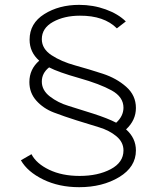

<svg xmlns="http://www.w3.org/2000/svg" viewBox="-20 -780 650 798"><path d="M503.9 -242.2Q544.9 -206.1 544.9 -154.8Q544.9 -85.9 475.3 -43.9Q405.8 -2 309.1 -2Q225.1 -2 159.7 -33.9Q94.2 -65.9 66.9 -113.8L110.8 -139.2Q130.9 -100.1 184.3 -74.5Q237.8 -48.8 311 -48.8Q387.2 -48.8 440.2 -76.9Q493.2 -105 493.2 -154.8Q493.2 -189 464.1 -213.4Q435.1 -237.8 391.6 -251Q348.1 -264.2 297.6 -280Q247.1 -295.9 203.6 -312.5Q160.2 -329.1 131.1 -361.6Q102.1 -394 102.1 -439Q102.1 -492.2 143.1 -527.8Q103 -563 103 -615.2Q103 -683.1 164.1 -721.4Q225.1 -759.8 309.1 -759.8Q367.2 -759.8 419.2 -741Q471.2 -722.2 502.9 -690.9L465.8 -662.1Q412.6 -715.3 312 -714.8Q247.1 -714.8 200.4 -689Q153.8 -663.1 153.8 -617.2Q153.8 -577.1 194.3 -550.5Q234.9 -523.9 292.5 -508.1Q350.1 -492.2 407 -473.6Q463.9 -455.1 504.4 -419.4Q544.9 -383.8 544.9 -331.1Q544.9 -280.3 503.9 -242.2ZM153.8 -440.9Q153.8 -404.8 187.5 -378.9Q221.2 -353 264.2 -340.1Q307.1 -327.1 367.7 -307.6Q428.2 -288.1 462.9 -270Q492.7 -296.9 493.2 -332Q493.2 -377 444.1 -404.1Q395 -431.2 308.6 -455.6Q222.2 -480 184.1 -500Q153.8 -476.1 153.8 -440.9Z"/></svg>

Font: Oakes Grotesk
Style: Light
Weight: 300
Designer: Samuel Oakes
Foundry: Samuel Oakes
Version: Version 1.0 | wf-rip DC20170320